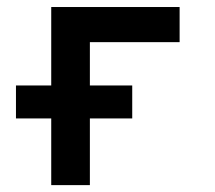

<svg xmlns="http://www.w3.org/2000/svg" viewBox="-20 -538 626 558"><path d="M26.4 -193.8V-289.6H364.3V-193.8ZM128.9 0V-517.6H241.2V0ZM159.2 -415.5V-517.6H502V-415.5Z"/></svg>

Font: Cascadia Mono Medium
Style: Regular
Weight: 500
Monospace: yes
Designer: Aaron Bell
Foundry: Saja Typeworks
Version: Version 2407.024